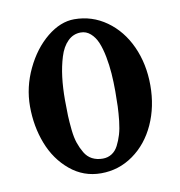

<svg xmlns="http://www.w3.org/2000/svg" viewBox="-67 -602 634 675"><g transform="rotate(-10 250.0 -265.0)"><path d="M339.8 -265.1Q339.8 -299.3 337.6 -329.3Q335.4 -359.4 329.6 -389.9Q323.7 -420.4 314.7 -441.9Q305.7 -463.4 290.5 -476.8Q275.4 -490.2 255.9 -490.2Q229 -490.2 209.5 -470.9Q189.9 -451.7 179.7 -418.2Q169.4 -384.8 164.8 -347.2Q160.2 -309.6 160.2 -265.1Q160.2 -232.9 161.1 -209.7Q162.1 -186.5 165 -158.4Q168 -130.4 174.6 -111.1Q181.2 -91.8 191.4 -74.5Q201.7 -57.1 218 -48.6Q234.4 -40 255.9 -40Q273.9 -40 288.1 -49.1Q302.2 -58.1 311 -75.2Q319.8 -92.3 325.9 -112.5Q332 -132.8 335 -160.2Q337.9 -187.5 338.9 -211.4Q339.8 -235.4 339.8 -265.1ZM241.2 9.8Q178.7 9.8 130.9 -30Q83 -69.8 59.1 -131.8Q35.2 -193.8 35.2 -265.1Q35.2 -333.5 65.7 -397.7Q96.2 -461.9 144 -501Q191.9 -540 241.2 -540Q304.7 -540 356.2 -503.4Q407.7 -466.8 436.3 -404.1Q464.8 -341.3 464.8 -265.1Q464.8 -189 436.3 -126.2Q407.7 -63.5 356.2 -26.9Q304.7 9.8 241.2 9.8Z"/></g></svg>

Font: Pfennig
Style: Bold
Weight: 700
Version: Version 20120410 ; ttfautohint (v0.8)